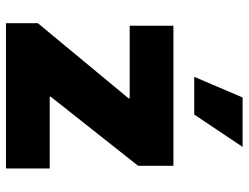

<svg xmlns="http://www.w3.org/2000/svg" viewBox="-112 -698 811 626"><g transform="rotate(90 293.0 -385.5)"><path d="M56.2 0H529.8V-142.6H295.9V-146L521 -430.7V-545.9H64.5V-403.3H301.3V-399.9L56.2 -104ZM231 -613.8H354L459.5 -771.5H298.3Z"/></g></svg>

Font: Raveo ExtraBold
Style: Regular
Weight: 800
Designer: Jakub Foglar, Rasmus Andersson (Inter)
Foundry: Jakubfoglar.com
Version: Version 1.100;Glyphs 3.2.3 (3260)